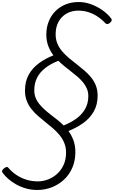

<svg xmlns="http://www.w3.org/2000/svg" viewBox="-81 -1308 1125 1898"><path d="M288 570Q227 570 174 554.5Q121 539 77 514Q33 489 -0.5 459Q-34 429 -56 399Q-64 388 -59 377.5Q-54 367 -41 356Q-26 344 -15 343Q-4 342 4 353Q35 390 79 420Q123 450 177.5 467.5Q232 485 291 485Q345 485 395 465.5Q445 446 485 409.5Q525 373 548.5 320.5Q572 268 572 200Q572 148 554.5 105.5Q537 63 508 27.5Q479 -8 443 -39Q407 -70 368.5 -100.5Q330 -131 294 -162.5Q258 -194 229 -231Q200 -268 183 -312.5Q166 -357 166 -412Q166 -504 203 -570Q240 -636 304 -683Q368 -730 447 -761Q416 -802 396.5 -852.5Q377 -903 377 -966Q377 -1036 400 -1094.5Q423 -1153 465.5 -1196.5Q508 -1240 567 -1264Q626 -1288 697 -1288Q759 -1288 819 -1266Q879 -1244 930.5 -1208Q982 -1172 1016 -1128Q1026 -1116 1023 -1105.5Q1020 -1095 1007 -1083Q995 -1072 982.5 -1070.5Q970 -1069 961 -1078Q926 -1116 884 -1144Q842 -1172 794 -1187.5Q746 -1203 693 -1203Q628 -1203 577 -1174Q526 -1145 497.5 -1092.5Q469 -1040 469 -970Q469 -918 486.5 -876.5Q504 -835 534 -800Q564 -765 601 -734Q638 -703 677 -673Q716 -643 753 -611Q790 -579 820 -542.5Q850 -506 867 -461.5Q884 -417 884 -362Q884 -272 845.5 -205Q807 -138 741.5 -91.5Q676 -45 596 -13Q626 28 645 79Q664 130 664 196Q664 280 634.5 349Q605 418 552.5 467Q500 516 432 543Q364 570 288 570ZM548 -68Q622 -97 676.5 -137.5Q731 -178 761.5 -232.5Q792 -287 792 -358Q792 -397 778.5 -430Q765 -463 742 -491.5Q719 -520 689.5 -546Q660 -572 626.5 -597.5Q593 -623 560 -650Q527 -677 496 -707Q421 -678 367.5 -636.5Q314 -595 286 -540.5Q258 -486 258 -416Q258 -376 270.5 -343Q283 -310 306 -281.5Q329 -253 357.5 -227Q386 -201 419 -175.5Q452 -150 485 -124Q518 -98 548 -68Z"/></svg>

Font: Playwrite NL
Style: Regular
Weight: 400
Designer: Veronika Burian, José Scaglione
Foundry: TypeTogether
Version: Version 1.002